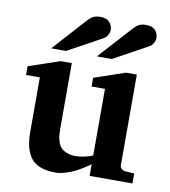

<svg xmlns="http://www.w3.org/2000/svg" viewBox="-83 -805 786 889"><g transform="rotate(10 310.0 -361.0)"><path d="M597.2 0H396V-55.2Q392.6 -52.2 386.5 -47.9Q380.4 -43.5 361.6 -31.7Q342.8 -20 324.7 -11.2Q306.6 -2.4 282.5 4.9Q258.3 12.2 237.8 12.2Q156.2 12.2 123 -28.8Q89.8 -69.8 89.8 -150.9V-409.2H24.9V-450.2L171.9 -500H224.1V-189.9Q224.1 -172.4 225.3 -159.4Q226.6 -146.5 231.9 -130.4Q237.3 -114.3 246.8 -103.8Q256.3 -93.3 273.9 -86.2Q291.5 -79.1 315.9 -79.1Q334.5 -79.1 354.5 -83.5Q374.5 -87.9 385.3 -91.8L396 -96.2V-409.2H333V-450.2L479 -500H529.8V-73.2Q529.8 -64.5 536.9 -57.6Q543.9 -50.8 553.2 -49.8L597.2 -46.9ZM589.8 -681.2Q589.8 -670.4 582.3 -657.5Q574.7 -644.5 564 -639.2L402.8 -550.8H333L470.2 -702.1Q486.8 -720.7 499.8 -727.3Q512.7 -733.9 533.2 -733.9Q562.5 -733.9 576.2 -718Q589.8 -702.1 589.8 -681.2ZM375 -681.2Q375 -670.4 367.4 -657.5Q359.9 -644.5 349.1 -639.2L188 -550.8H118.2L254.9 -702.1Q271.5 -720.7 284.7 -727.3Q297.9 -733.9 317.9 -733.9Q347.2 -733.9 361.1 -718Q375 -702.1 375 -681.2Z"/></g></svg>

Font: Veleka
Style: Bold
Weight: 700
Designer: Stefan Peev, Context Ltd, 2016; SIL International, 1997-2014.
Foundry: Stefan Peev, Context Ltd, 2016
Version: Version 1.000